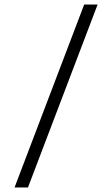

<svg xmlns="http://www.w3.org/2000/svg" viewBox="-20 -772 470 844"><path d="M409 -752 103 52H44L350 -752Z"/></svg>

Font: Pathway Extreme 8pt Thin 12pt ExtraLight
Style: Italic
Weight: 250
Italic angle: -8°
Version: Version 1.001;gftools[0.9.26]